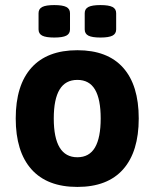

<svg xmlns="http://www.w3.org/2000/svg" viewBox="-20 -729 609 757"><path d="M42 -262Q42 -393 104 -462Q166 -531 285 -531Q404 -531 465.5 -462Q527 -393 527 -262Q527 -131 465.5 -61.5Q404 8 285 8Q166 8 104 -61.5Q42 -131 42 -262ZM377 -262Q377 -338 354.5 -376Q332 -414 285 -414Q238 -414 215 -376Q192 -338 192 -262Q192 -109 285 -109Q332 -109 354.5 -147.5Q377 -186 377 -262ZM132 -613V-677Q132 -694 146.5 -701.5Q161 -709 194 -709Q227 -709 241.5 -701.5Q256 -694 256 -677V-613Q256 -596 241.5 -588.5Q227 -581 194 -581Q161 -581 146.5 -588.5Q132 -596 132 -613ZM314 -613V-677Q314 -694 328.5 -701.5Q343 -709 376 -709Q409 -709 423.5 -701.5Q438 -694 438 -677V-613Q438 -596 423.5 -588.5Q409 -581 376 -581Q343 -581 328.5 -588.5Q314 -596 314 -613Z"/></svg>

Font: Asap-Bold
Style: Bold
Weight: 700
Designer: Pablo Cosgaya
Foundry: Omnibus-Type
Version: Version 2.000; ttfautohint (v1.8)